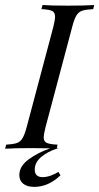

<svg xmlns="http://www.w3.org/2000/svg" viewBox="-47 -591 394 763"><path d="M327.4 -571 323.4 -554.8Q293.5 -553.2 279.4 -548.4Q265.3 -543.5 256.9 -529.8Q248.4 -516.1 240.3 -485.5L133.9 -85.5Q126.6 -54.8 126.6 -46Q126.6 -29 138.3 -23.4Q150 -17.7 181.5 -16.1L179 -2.4H186.3L178.2 0Q142.7 11.3 116.9 32.7Q91.1 54 91.1 83.1Q91.1 112.9 122.6 112.9Q137.9 112.9 155.6 106.5Q173.4 100 184.7 91.9L193.5 105.6Q145.2 151.6 89.5 151.6Q60.5 151.6 45.2 139.1Q29.8 126.6 29.8 104.8Q29.8 69.4 66.9 42.3Q104 15.3 152.4 -1.6Q129 -2.4 75.8 -2.4Q8.1 -2.4 -26.6 0L-22.6 -16.1Q5.6 -17.7 19.8 -22.6Q33.9 -27.4 42.3 -41.5Q50.8 -55.6 58.9 -85.5L165.3 -485.5Q171.8 -512.9 171.8 -524.2Q171.8 -541.9 160.1 -547.6Q148.4 -553.2 117.7 -554.8L121.8 -571Q154.8 -568.5 224.2 -568.5Q288.7 -568.5 327.4 -571Z"/></svg>

Font: Playfair Display SC
Style: Italic
Weight: 400
Italic angle: -14°
Designer: Claus Eggers Sørensen
Foundry: Claus Eggers Sørensen
Version: Version 1.202; ttfautohint (v1.6)